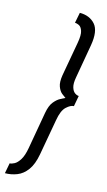

<svg xmlns="http://www.w3.org/2000/svg" viewBox="-189 -746 528 948"><g transform="rotate(15 74.5 -272.0)"><path d="M-58 158 -48 105Q-38 105 -24 97.5Q-10 90 3.2 68.8Q16.5 47.5 23.5 7.5L56.5 -180.5Q63.5 -220 79.8 -239.5Q96 -259 112.2 -266.8Q128.5 -274.5 135 -278.5Q134 -278.5 132.5 -279.5Q126 -283.5 113.8 -293.5Q101.5 -303.5 93.5 -324.8Q85.5 -346 91.5 -383L122.5 -556.5Q130 -598 123.5 -617.8Q117 -637.5 105.2 -643.2Q93.5 -649 84 -649L94.5 -702.5Q145 -702.5 173.5 -670.2Q202 -638 189 -562L159 -390Q153 -357.5 158.5 -338.8Q164 -320 175 -312.2Q186 -304.5 195.5 -304.5L185.5 -250Q169 -250 147.8 -230.5Q126.5 -211 118 -159L85.5 23Q76 76 54.2 105.5Q32.5 135 3 146.5Q-26.5 158 -58 158Z"/></g></svg>

Font: Anybody Condensed Regular
Style: Italic
Weight: 400
Width: 3
Italic angle: -10°
Designer: Tyler Finck
Foundry: Etcetera Type Company
Version: Version 1.010; ttfautohint (v1.8.3) -l 8 -r 50 -G 200 -x 14 